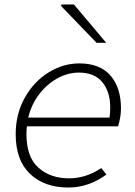

<svg xmlns="http://www.w3.org/2000/svg" viewBox="-20 -824 602 857"><path d="M50 -225Q50 -315 90.5 -387.5Q131 -460 196.5 -500.5Q262 -541 334 -541Q426 -541 473 -487Q520 -433 520 -340Q520 -303 507 -260H100Q98 -240 98 -226Q98 -123 151.5 -75.5Q205 -28 288 -28Q364 -28 432 -74L455 -45Q376 13 285 13Q178 13 114 -48Q50 -109 50 -225ZM252 -798 255 -804H310L454 -633H411ZM469 -299Q472 -322 472 -344Q472 -414 437 -457Q402 -500 332 -500Q283 -500 236.5 -474.5Q190 -449 155 -403.5Q120 -358 106 -299Z"/></svg>

Font: Nebula Sans Light
Style: Regular
Weight: 300
Italic angle: -9°
Designer: Paul D. Hunt for Adobe (as Source Sans)
Foundry: Nebula Entertainment & Broadcasting LLC
Version: Version 1.010